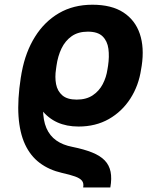

<svg xmlns="http://www.w3.org/2000/svg" viewBox="-20 -573 702 825"><path d="M454.1 232.4H337.4Q340.8 214.4 332.3 203.6Q323.7 192.9 302.5 185.3Q281.2 177.7 246.1 169.9Q190.9 157.2 150.9 127.2Q110.8 97.2 87.6 47.4Q64.5 -2.4 59.6 -73.5Q54.7 -144.5 69.3 -239.3L74.2 -266.6L184.1 -249.5L179.2 -221.7Q165 -154.3 165 -105.2Q165 -56.2 179.4 -22.7Q193.8 10.7 221.9 30.5Q250 50.3 291 58.1Q341.8 68.4 376.2 82.3Q410.6 96.2 429.9 116.2Q449.2 136.2 455.1 164.8Q460.9 193.4 454.1 232.4ZM317.4 -29.3Q266.1 -29.3 226.6 -47.1Q187 -64.9 157.5 -102.1Q127.9 -139.2 107.4 -195.3Q101.6 -210.9 92.3 -220.9Q83 -231 76.7 -238.8Q70.3 -246.6 71.8 -254.4L73.7 -264.2Q89.8 -350.1 130.4 -415Q170.9 -480 233.2 -516.4Q295.4 -552.7 377 -552.7Q459.5 -552.7 510.3 -519.5Q561 -486.3 580.8 -427.5Q600.6 -368.7 588.9 -290.5L586.4 -275.9Q576.2 -205.6 540.3 -149.7Q504.4 -93.8 447.8 -61.5Q391.1 -29.3 317.4 -29.3ZM309.6 -145Q350.6 -145 378.2 -163.3Q405.8 -181.6 421.4 -211.4Q437 -241.2 441.9 -275.9L444.3 -290.5Q450.2 -330.1 445.8 -363.3Q441.4 -396.5 420.9 -416.7Q400.4 -437 357.4 -437Q315.9 -437 288.1 -417.5Q260.3 -397.9 244.4 -365Q228.5 -332 222.7 -290.5L220.7 -275.9Q215.3 -241.7 220.9 -211.7Q226.6 -181.6 247.8 -163.3Q269 -145 309.6 -145Z"/></svg>

Font: Inter 20pt
Style: Bold Italic
Weight: 700
Italic angle: -9.3988°
Version: Version 4.001;git-66647c0bb